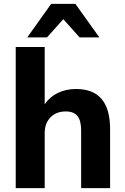

<svg xmlns="http://www.w3.org/2000/svg" viewBox="-20 -981 653 1001"><path d="M62 0V-736H213V-437Q239 -476 281.5 -496.5Q324 -517 377 -517Q554 -517 554 -308V0H403V-301Q403 -353 383.5 -376.5Q364 -400 323 -400Q273 -400 243 -369Q213 -338 213 -286V0ZM122 -786 247 -961H373L498 -786H395L310 -881L225 -786Z"/></svg>

Font: Mulish ExtraBold
Style: Regular
Weight: 800
Designer: Vernon Adams
Foundry: Vernon Adams
Version: Version 3.603; ttfautohint (v1.8.3)